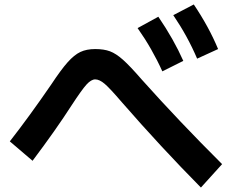

<svg xmlns="http://www.w3.org/2000/svg" viewBox="-20 -838 1040 861"><path d="M526 -380Q473 -442 449.5 -462Q426 -482 407 -482Q389 -482 368 -459Q347 -436 300 -364Q232 -258 126 -117L24 -204Q110 -314 209 -458Q254 -526 283.5 -559Q313 -592 340.5 -605Q368 -618 407 -618Q446 -618 473 -608Q500 -598 531.5 -570Q563 -542 615 -482Q784 -293 976 -102L881 3Q702 -178 526 -380ZM597 -712 690 -763Q759 -662 802 -565L708 -518Q662 -620 597 -712ZM849 -818Q917 -717 958 -618L864 -575Q821 -676 757 -770Z"/></svg>

Font: Enso
Style: Bold
Weight: 700
Designer: Coji Morishita
Foundry: UNDERFOREST DESIGN
Version: Version 1.000